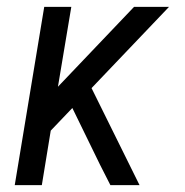

<svg xmlns="http://www.w3.org/2000/svg" viewBox="-20 -540 540 560"><path d="M23 0 109 -520H188L149 -287L371 -520H473L247 -283L387 0H302L272 -59L191 -225L128 -159L102 0Z"/></svg>

Font: Iosevka SS04 Oblique
Style: Regular
Weight: 400
Italic angle: -9°
Monospace: yes
Designer: Belleve Invis
Foundry: Belleve Invis
Version: Version 19.0.0; ttfautohint (v1.8.4)